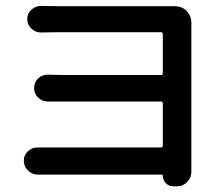

<svg xmlns="http://www.w3.org/2000/svg" viewBox="-20 -573 731 657"><path d="M634.8 14.6Q634.8 35.2 621.1 48.8Q606.4 64.5 586.9 64.5H572.3Q557.6 64.5 547.4 53.7Q537.1 43 537.1 28.3Q537.1 24.4 533.2 24.4H145.5Q131.8 24.4 110.4 24.4Q109.4 24.4 108.4 24.4Q89.8 24.4 76.2 10.7Q61.5 -2.9 61.5 -23.4Q61.5 -43 76.2 -55.7Q89.8 -68.4 108.4 -68.4Q109.4 -68.4 110.4 -68.4Q127.9 -68.4 145.5 -68.4H530.3Q537.1 -68.4 537.1 -75.2V-218.8Q537.1 -225.6 530.3 -225.6H195.3Q160.2 -225.6 143.6 -225.6Q124 -225.6 110.4 -239.3Q96.7 -252 96.7 -271.5Q96.7 -291 110.4 -304.7Q124 -317.4 141.6 -317.4Q142.6 -317.4 143.6 -317.4Q172.9 -316.4 194.3 -316.4H530.3Q537.1 -316.4 537.1 -323.2V-456.1Q537.1 -462.9 530.3 -462.9H184.6Q159.2 -462.9 122.1 -461.9Q121.1 -461.9 120.1 -461.9Q101.6 -461.9 87.9 -474.6Q73.2 -488.3 73.2 -507.8Q73.2 -527.3 87.9 -540Q101.6 -552.7 120.1 -552.7Q121.1 -552.7 122.1 -552.7Q153.3 -551.8 184.6 -551.8H567.4Q572.3 -551.8 578.1 -551.8Q601.6 -551.8 618.2 -536.1Q634.8 -518.6 634.8 -495.1V3.9Z"/></svg>

Font: Gen Jyuu Gothic P Medium
Style: Regular
Weight: 500
Designer: [Source Han Sans]
Ryoko NISHIZUKA  (kana & ideographs); Paul D. Hunt (Latin, Greek & Cyrillic); Wenlong ZHANG  (bopomofo
Version: Version 1.002.20150607